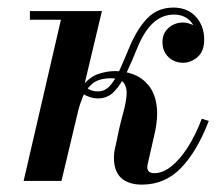

<svg xmlns="http://www.w3.org/2000/svg" viewBox="-20 -490 608 520"><path d="M44 0 145 -436.5H61V-460H256L146.5 0ZM364.5 10Q328 10 308.2 -8Q288.5 -26 288.5 -63.5Q288.5 -68.5 289.2 -75.8Q290 -83 291.5 -88L303 -142Q308 -164 314.5 -187.5Q321 -211 322.8 -231.8Q324.5 -252.5 315.5 -265.2Q306.5 -278 280.5 -278Q247.5 -278 230 -263.2Q212.5 -248.5 204.2 -227.8Q196 -207 191.5 -190H175.5Q186 -236 204.8 -259Q223.5 -282 246.5 -289.8Q269.5 -297.5 292.5 -297.5Q319 -297.5 342.8 -288Q366.5 -278.5 383 -258Q399.5 -237.5 404.2 -204Q409 -170.5 397.5 -122.5L380 -45.5Q379 -41.5 379 -37Q379 -21 398 -21Q420.5 -21 443.5 -39Q466.5 -57 488 -90.2Q509.5 -123.5 526.5 -168.5L545.5 -162.5Q513.5 -79.5 470 -34.8Q426.5 10 364.5 10ZM245.5 -223.5Q233.5 -223.5 222 -227.5Q210.5 -231.5 203.5 -237L211 -256Q217 -249.5 225.5 -246Q234 -242.5 245.5 -242.5Q265 -242.5 279 -259Q293 -275.5 305 -302.5Q317 -329.5 330 -361Q351.5 -412.5 379.5 -441Q407.5 -469.5 450 -469.5Q467.5 -469.5 482.5 -463.8Q497.5 -458 508.8 -446.5Q520 -435 526.5 -419Q533 -403 533 -382.5Q533 -351 515 -335.5Q497 -320 475.5 -320Q461 -320 448.5 -326.5Q436 -333 428 -345.5Q420 -358 420 -376Q420 -399.5 436.2 -414.2Q452.5 -429 476 -429Q485.5 -429 498.8 -424Q512 -419 522 -408.8Q532 -398.5 532 -382.5H513Q513 -398.5 508.5 -411Q504 -423.5 495.8 -432.5Q487.5 -441.5 476.2 -446Q465 -450.5 451 -450.5Q419.5 -450.5 394.8 -428Q370 -405.5 350.5 -357Q337 -323 322.5 -292.5Q308 -262 290 -242.8Q272 -223.5 245.5 -223.5Z"/></svg>

Font: Bodoni Moda 11pt Medium
Style: Italic
Weight: 500
Italic angle: -13°
Designer: Owen Earl
Foundry: indestructible type
Version: Version 2.004